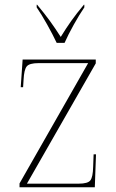

<svg xmlns="http://www.w3.org/2000/svg" viewBox="-20 -786 487 806"><path d="M62 0V-16L350 -521H142Q103 -521 92 -507Q81 -493 79 -452L77 -420H67L75 -536H382V-520L93 -15H310Q349 -15 359.5 -29Q370 -43 371 -85L373 -138H383L378 0ZM218 -606Q202 -640 178 -683Q154 -726 134 -755V-766H136Q167 -729 189.5 -698Q212 -667 235 -631Q257 -667 279 -698Q301 -729 332 -766H334V-755Q314 -726 290 -683Q266 -640 251 -606Z"/></svg>

Font: Noto Serif Display SemiCondensed Thin
Style: Regular
Weight: 100
Width: 4
Designer: Monotype Design Team
Foundry: Monotype Imaging Inc.
Version: Version 2.009